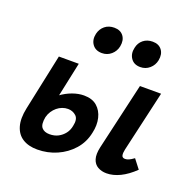

<svg xmlns="http://www.w3.org/2000/svg" viewBox="-116 -749 881 879"><g transform="rotate(20 324.0 -309.5)"><path d="M154 13Q111 13 82.5 -5Q54 -23 43.5 -59Q33 -95 44 -147L102 -421H199L139 -139Q132 -102 144.5 -87Q157 -72 183 -72Q207 -72 225 -81.5Q243 -91 255.5 -107Q268 -123 272 -145Q280 -180 263.5 -195Q247 -210 224 -210Q210 -210 196.5 -205Q183 -200 171.5 -190.5Q160 -181 151.5 -168Q143 -155 139 -139H78Q91 -175 112.5 -204Q134 -233 160.5 -252.5Q187 -272 216 -282.5Q245 -293 272 -293Q312 -293 335.5 -272.5Q359 -252 367 -218.5Q375 -185 366 -146Q356 -97 324.5 -61.5Q293 -26 248.5 -6.5Q204 13 154 13ZM489 7Q465 7 446.5 -3.5Q428 -14 421 -36.5Q414 -59 422 -95L497 -421H600L532 -124Q528 -106 530.5 -95Q533 -84 547 -84Q555 -84 564.5 -88Q574 -92 589 -103L623 -59Q589 -26 555 -9.5Q521 7 489 7ZM281 -503Q250 -503 234.5 -524.5Q219 -546 226 -577Q232 -602 250.5 -617Q269 -632 296 -632Q326 -632 341 -612Q356 -592 350 -561Q345 -536 326 -519.5Q307 -503 281 -503ZM468 -503Q437 -503 422 -525Q407 -547 414 -577Q419 -602 437.5 -617Q456 -632 483 -632Q513 -632 528 -612Q543 -592 537 -561Q532 -536 513 -519.5Q494 -503 468 -503Z"/></g></svg>

Font: Ysabeau
Style: Bold Italic
Weight: 700
Italic angle: -12°
Designer: Christian Thalmann (Catharsis Fonts)
Version: Version 2.002